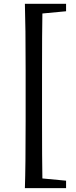

<svg xmlns="http://www.w3.org/2000/svg" viewBox="-20 -810 397 1006"><path d="M326.2 -751 202.1 -739.3Q200.2 -641.6 200.2 -440.4V-174.8Q200.2 25.4 202.1 125L326.2 136.7V175.8H110.4Q114.3 61.5 114.3 -174.8V-440.4Q114.3 -673.8 110.4 -790H326.2Z"/></svg>

Font: GenYoMin TW TTF SemiBold
Style: Regular
Weight: 600
Version: Version 1.300